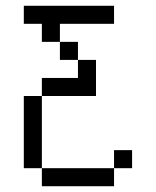

<svg xmlns="http://www.w3.org/2000/svg" viewBox="-20 -520 540 665"><path d="M375 -437.5H187.5V-375H125V-437.5H62.5V-500H375ZM62.5 -187.5H125V62.5H62.5ZM125 62.5H375V125H125ZM125 -250H250V-312.5H312.5V-187.5H125ZM187.5 -375H250V-312.5H187.5ZM375 0H437.5V62.5H375Z"/></svg>

Font: 寒蝉点阵体 16px
Style: Regular
Weight: 400
Designer: Designed by Warren2060
Foundry: ChillType
Version: Version 1.000